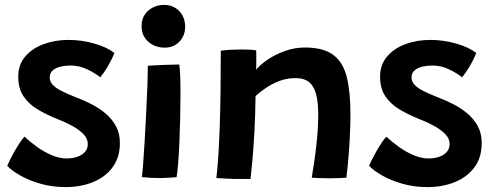

<svg xmlns="http://www.w3.org/2000/svg" viewBox="-20 -724 2013 784"><path d="M247.5 40Q193 40 145.2 26.2Q97.5 12.5 62.2 -7.8Q27 -28 9.5 -47Q13 -55.5 21 -71.8Q29 -88 39.8 -106.8Q50.5 -125.5 61.2 -141.8Q72 -158 80.5 -166Q103.5 -144 132.2 -123.5Q161 -103 192.2 -90Q223.5 -77 252 -77Q276.5 -77 296 -83.8Q315.5 -90.5 327 -103.8Q338.5 -117 338.5 -136Q338.5 -158 320.5 -176.5Q302.5 -195 274 -210.5Q245.5 -226 213 -238.5Q170.5 -255.5 134.2 -277Q98 -298.5 76.2 -330.5Q54.5 -362.5 54.5 -411Q54.5 -460 83.2 -493.5Q112 -527 158.8 -544Q205.5 -561 259 -561Q312.5 -561 364 -546.5Q415.5 -532 447 -508Q444 -499 435.5 -481.5Q427 -464 415 -444.5Q403 -425 389.5 -408.5Q368 -425.5 335.8 -441Q303.5 -456.5 267 -456.5Q247 -456.5 227.5 -452Q208 -447.5 195.5 -436.8Q183 -426 183 -407.5Q183 -390.5 196 -377Q209 -363.5 232.8 -351.8Q256.5 -340 288 -327.5Q321.5 -315 353.8 -298.5Q386 -282 412.2 -259.5Q438.5 -237 454 -207.8Q469.5 -178.5 469.5 -140.5Q469.5 -80.5 439.2 -40.2Q409 0 358.8 20Q308.5 40 247.5 40Z M701 -0.5Q693 0 672 1.5Q651 3 628.5 3Q610.5 3 593 2Q575.5 1 559 -1Q561.5 -14 564.5 -54.5Q567.5 -95 570.8 -150Q574 -205 577 -263.8Q580 -322.5 581.8 -373.8Q583.5 -425 583.5 -455.5Q592 -456 609 -457Q626 -458 646 -458.8Q666 -459.5 684 -460Q702 -460.5 712 -460.5Q714.5 -445.5 715.8 -413.5Q717 -381.5 717 -341.5Q717 -295.5 715.8 -243.2Q714.5 -191 712.5 -141.5Q710.5 -92 707.2 -54.2Q704 -16.5 701 -0.5ZM653.5 -529.5Q612 -529.5 585 -554Q558 -578.5 558 -617.5Q558 -645 571 -664.2Q584 -683.5 605 -693.8Q626 -704 649.5 -704Q687.5 -704 711.8 -678.8Q736 -653.5 736 -614.5Q736 -579 712.8 -554.2Q689.5 -529.5 653.5 -529.5Z M1003 6.5Q989.5 7 970.5 6.8Q951.5 6.5 931.5 6.5Q915 5.5 893.8 4.8Q872.5 4 863.5 3Q868.5 -39 871.8 -90.8Q875 -142.5 877.2 -206Q879.5 -269.5 880.5 -346.8Q881.5 -424 881.5 -517Q898.5 -519.5 921.5 -520.8Q944.5 -522 967.5 -522Q984 -522 999.2 -521.2Q1014.5 -520.5 1026 -518.5Q1026.5 -514 1026.5 -500Q1026.5 -486 1026.5 -469.2Q1026.5 -452.5 1026 -439.5Q1041 -458.5 1071.8 -479.8Q1102.5 -501 1142.8 -515.5Q1183 -530 1224.5 -530Q1301 -530 1341.2 -499.5Q1381.5 -469 1396.2 -408.5Q1411 -348 1411 -257.5Q1411 -224.5 1409.2 -181.8Q1407.5 -139 1403.8 -91.8Q1400 -44.5 1394.5 1.5Q1385.5 2.5 1366.2 3.2Q1347 4 1325.5 4Q1303.5 4 1283.2 3.2Q1263 2.5 1253 1.5Q1258.5 -31.5 1264.8 -74.8Q1271 -118 1275.2 -165Q1279.5 -212 1279.5 -255Q1279.5 -300 1272.2 -333.8Q1265 -367.5 1245 -386.2Q1225 -405 1186 -405Q1151 -405 1120 -393Q1089 -381 1064.5 -364Q1040 -347 1023.5 -332Q1022.5 -251 1018.8 -185Q1015 -119 1010.8 -70.5Q1006.5 -22 1003 6.5Z M1725 40Q1670.5 40 1622.8 26.2Q1575 12.5 1539.8 -7.8Q1504.5 -28 1487 -47Q1490.5 -55.5 1498.5 -71.8Q1506.5 -88 1517.2 -106.8Q1528 -125.5 1538.8 -141.8Q1549.5 -158 1558 -166Q1581 -144 1609.8 -123.5Q1638.5 -103 1669.8 -90Q1701 -77 1729.5 -77Q1754 -77 1773.5 -83.8Q1793 -90.5 1804.5 -103.8Q1816 -117 1816 -136Q1816 -158 1798 -176.5Q1780 -195 1751.5 -210.5Q1723 -226 1690.5 -238.5Q1648 -255.5 1611.8 -277Q1575.5 -298.5 1553.8 -330.5Q1532 -362.5 1532 -411Q1532 -460 1560.8 -493.5Q1589.5 -527 1636.2 -544Q1683 -561 1736.5 -561Q1790 -561 1841.5 -546.5Q1893 -532 1924.5 -508Q1921.5 -499 1913 -481.5Q1904.5 -464 1892.5 -444.5Q1880.5 -425 1867 -408.5Q1845.5 -425.5 1813.2 -441Q1781 -456.5 1744.5 -456.5Q1724.5 -456.5 1705 -452Q1685.5 -447.5 1673 -436.8Q1660.5 -426 1660.5 -407.5Q1660.5 -390.5 1673.5 -377Q1686.5 -363.5 1710.2 -351.8Q1734 -340 1765.5 -327.5Q1799 -315 1831.2 -298.5Q1863.5 -282 1889.8 -259.5Q1916 -237 1931.5 -207.8Q1947 -178.5 1947 -140.5Q1947 -80.5 1916.8 -40.2Q1886.5 0 1836.2 20Q1786 40 1725 40Z"/></svg>

Font: Grandstander Thin SemiBold
Style: Regular
Weight: 600
Version: Version 1.200